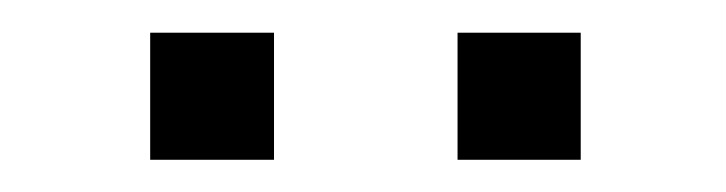

<svg xmlns="http://www.w3.org/2000/svg" viewBox="-20 -731 446 118"><path d="M148.4 -632.8H72.3V-710.9H148.4ZM336.9 -632.8H261.2V-710.9H336.9Z"/></svg>

Font: RobotoCondensed-Light
Style: Light
Weight: 300
Designer: Google
Version: Version 1.200311; 2013